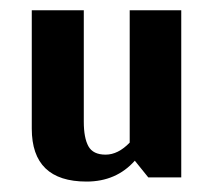

<svg xmlns="http://www.w3.org/2000/svg" viewBox="-20 -340 415 368"><path d="M327.4 -320.3H228.6V-66.7Q206.4 -43.6 182.4 -43.6Q158.4 -43.6 149.5 -59.6Q140.6 -75.6 140.6 -106.8V-320.3H40.9V-93.4Q40.9 8 145.9 8Q202.8 8 238.4 -32L264.2 0H327.4Z"/></svg>

Font: Gidugu
Style: Regular
Weight: 400
Designer: Purushoth Kumar Guthula
Foundry: Silicon Andhra, USA.
Version: Version 1.0.5; ttfautohint (v1.2.25-373a) -l 7 -r 28 -G 50 -